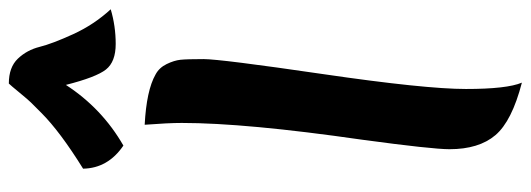

<svg xmlns="http://www.w3.org/2000/svg" viewBox="-394 -748 1173 424"><g transform="rotate(-90 192.0 -535.5)"><path d="M222 31Q137 9 106 -27.5Q75 -64 75 -129Q75 -167 96 -322Q133 -579 133 -720Q133 -750 129 -802Q205 -798 240 -778Q255 -770 263 -753.5Q271 -737 272.5 -723Q274 -709 274 -672Q274 -635 241 -409Q208 -183 208 -92.5Q208 -2 222 31ZM384 -877Q347 -866 307.5 -866Q268 -866 251 -887.5Q234 -909 217 -976Q165 -896 83 -849Q33 -883 32 -938Q114 -989 155 -1030L178 -1053Q184 -1059 200 -1078.5Q216 -1098 220 -1102Q256 -1102 275 -1082Q294 -1062 301 -1034Q308 -1006 329 -960Q350 -914 384 -877Z"/></g></svg>

Font: Merienda One
Style: Regular
Weight: 400
Designer: Eduardo Rodriguez Tunni
Foundry: Eduardo Rodriguez Tunni
Version: Version 1.001